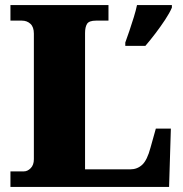

<svg xmlns="http://www.w3.org/2000/svg" viewBox="-20 -734 717 754"><path d="M21 0V-61H74Q88 -61 100.5 -73.5Q113 -86 113 -109V-602Q113 -628 99.5 -640.5Q86 -653 66 -653H21V-714H406V-653H357Q330 -653 322 -640.5Q314 -628 314 -604V-69H492Q519 -69 538.5 -87Q558 -105 571 -154L592 -229H651L644 0ZM472 -567Q479 -586 488 -612.5Q497 -639 505.5 -666.5Q514 -694 518 -714H655V-704Q646 -683 628.5 -656.5Q611 -630 590.5 -603Q570 -576 551 -554H472Z"/></svg>

Font: Noto Serif Myanmar Black
Style: Regular
Weight: 900
Designer: Ben Mitchell and the Monotype Design Team
Foundry: Monotype Imaging Inc.
Version: Version 2.106; ttfautohint (v1.8.4.7-5d5b)